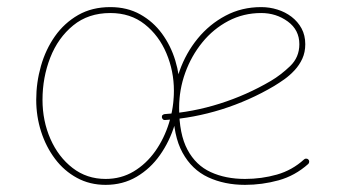

<svg xmlns="http://www.w3.org/2000/svg" viewBox="-20 -517 978 538"><path d="M711.9 -480.5Q753.9 -480.5 786.4 -456.8Q818.8 -433.1 818.8 -393.1Q818.8 -356.4 792.7 -331.5Q766.6 -306.6 739.3 -290.5Q671.4 -250.5 595.7 -226.6Q520 -202.6 441.4 -197.3Q438 -196.8 435.5 -194.6Q433.1 -192.4 433.6 -188.5Q434.1 -185.1 436.5 -182.6Q439 -180.2 442.4 -180.7Q522.9 -186 600.8 -210.4Q678.7 -234.9 748 -275.9Q761.7 -284.2 776.9 -294.9Q792 -305.7 805.4 -320.1Q818.8 -334.5 827.1 -352.5Q835.4 -370.6 835.4 -393.1Q835.4 -418 825 -437.3Q814.5 -456.5 796.9 -470Q779.3 -483.4 757.3 -490.2Q735.4 -497.1 711.9 -497.1Q657.2 -497.1 612.1 -473.1Q566.9 -449.2 533.9 -408.9Q501 -368.7 483.2 -318.4Q465.3 -268.1 465.3 -214.8Q465.3 -136.7 491.5 -89.1Q517.6 -41.5 563.2 -20.3Q608.9 1 666.5 1Q714.4 1 760.5 -11.7Q806.6 -24.4 843.8 -57.6Q846.2 -60.1 846.4 -63.7Q846.7 -67.4 844.2 -69.8Q842.3 -72.3 838.4 -72.5Q834.5 -72.8 832 -70.3Q798.8 -40 755.9 -27.8Q712.9 -15.6 666.5 -15.6Q612.3 -15.6 570.6 -34.7Q528.8 -53.7 505.4 -97.4Q481.9 -141.1 481.9 -214.8Q481.9 -265.6 499 -313Q516.1 -360.4 546.9 -398.2Q577.6 -436 619.9 -458.3Q662.1 -480.5 711.9 -480.5ZM289.1 -480.5Q345.7 -480.5 385.5 -449Q425.3 -417.5 446.3 -367.7Q467.3 -317.9 467.3 -262.7Q467.3 -216.3 453.6 -172.4Q439.9 -128.4 414.8 -93Q389.6 -57.6 354.5 -36.6Q319.3 -15.6 275.9 -15.6Q223.1 -15.6 183.3 -46.4Q143.6 -77.1 121.3 -127.7Q99.1 -178.2 99.1 -237.3Q99.1 -299.8 120.8 -355.5Q142.6 -411.1 185.1 -445.8Q227.5 -480.5 289.1 -480.5ZM289.1 -497.1Q237.8 -497.1 199 -474.9Q160.2 -452.6 134 -415.5Q107.9 -378.4 94.7 -332Q81.5 -285.6 81.5 -237.3Q81.5 -190.9 95.2 -148.2Q108.9 -105.5 134.3 -71.8Q159.7 -38.1 195.6 -18.6Q231.4 1 275.9 1Q324.2 1 362.8 -21.7Q401.4 -44.4 428.2 -82.5Q455.1 -120.6 469.5 -167.5Q483.9 -214.4 483.9 -262.7Q483.9 -305.7 471.2 -347.4Q458.5 -389.2 433.8 -422.9Q409.2 -456.5 372.8 -476.8Q336.4 -497.1 289.1 -497.1Z"/></svg>

Font: Mikhak VF
Style: Regular
Weight: 100
Designer: Amin Abedi
Version: Version 3.001